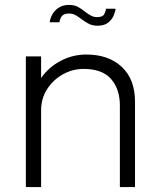

<svg xmlns="http://www.w3.org/2000/svg" viewBox="-20 -760 648 780"><path d="M85 0V-531H147V-443Q177.5 -487 226.5 -512.8Q275.5 -538.5 330.5 -538.5Q421 -538.5 474.8 -488.2Q528.5 -438 528.5 -346.5V0H467V-331.5Q467 -398 431.2 -439Q395.5 -480 319.5 -480Q274.5 -480 235 -457.8Q195.5 -435.5 171.2 -397.5Q147 -359.5 147 -312V0ZM449.5 -724.5Q448.5 -712.5 441.5 -696.2Q434.5 -680 419 -667.8Q403.5 -655.5 376 -655.5Q354.5 -655.5 338.5 -664.5Q322.5 -673.5 310 -683Q299.5 -691 287.8 -698Q276 -705 260 -705Q238 -705 230.2 -693Q222.5 -681 221.5 -669.5H182Q183 -683.5 191.8 -700Q200.5 -716.5 217.5 -728.2Q234.5 -740 260.5 -740Q282 -740 297 -731.8Q312 -723.5 323.5 -714Q335.5 -704.5 347.8 -697.5Q360 -690.5 374.5 -690.5Q397 -690.5 403.2 -702Q409.5 -713.5 410.5 -724.5Z"/></svg>

Font: Epilogue Light
Style: Regular
Weight: 300
Designer: Tyler Finck
Foundry: Etcetera Type Co
Version: Version 2.111; ttfautohint (v1.8.3)